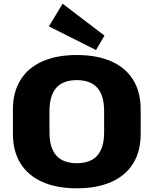

<svg xmlns="http://www.w3.org/2000/svg" viewBox="-20 -1009 832 1040"><path d="M396 11Q287 11 209.5 -23.5Q132 -58 91 -124Q50 -190 50 -283V-417Q50 -510 91 -576Q132 -642 209.5 -676.5Q287 -711 396 -711Q505 -711 583 -676.5Q661 -642 701.5 -576Q742 -510 742 -417V-283Q742 -190 701.5 -124Q661 -58 583 -23.5Q505 11 396 11ZM396 -125Q470 -125 507 -166.5Q544 -208 544 -293V-407Q544 -492 507 -533.5Q470 -575 396 -575Q322 -575 285 -533.5Q248 -492 248 -407V-293Q248 -208 285 -166.5Q322 -125 396 -125ZM546 -816 500 -738 245 -866 319 -989Z"/></svg>

Font: Pathway Extreme ExtraBold
Style: Regular
Weight: 800
Designer: Eduardo Rodriguez Tunni
Foundry: Eduardo Rodriguez Tunni
Version: Version 1.001;gftools[0.9.26]